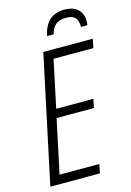

<svg xmlns="http://www.w3.org/2000/svg" viewBox="-134 -972 711 1039"><g transform="rotate(-15 221.5 -453.0)"><path d="M208 -792H245C256 -838 282 -861 332 -861C384 -861 399 -834 398 -792H434C435 -798 436 -806 436 -815C436 -867 404 -906 335 -906C263 -906 223 -865 208 -792ZM14 0H292L302 -50H79L143 -350H352L362 -399H154L210 -664H433L443 -714H166Z"/></g></svg>

Font: Noto Sans Condensed Light
Style: Italic
Weight: 300
Width: 3
Italic angle: -12°
Designer: Monotype Design Team
Foundry: Monotype Imaging Inc.
Version: Version 2.013